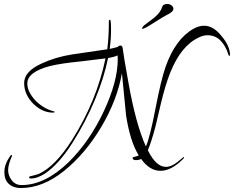

<svg xmlns="http://www.w3.org/2000/svg" viewBox="-20 -813 1182 970"><path d="M41 -26Q21 19 21 46.5Q21 74 39.5 98Q58 122 89 122Q208 122 328 5Q433 -99 504 -250Q575 -401 575 -516Q575 -527 574 -533Q554 -524 526 -520Q506 -420 459.5 -308.5Q413 -197 345.5 -90.5Q278 16 207 64Q167 89 137 89Q127 89 127 83.5Q127 78 138.5 76Q150 74 175 66Q258 29 344 -106Q468 -302 513 -518L390 -503Q287 -493 231 -479Q118 -449 118 -391Q118 -348 162 -302Q203 -263 250 -251Q256 -250 256 -248Q256 -244 248 -244Q193 -244 147 -290Q102 -336 102 -394Q102 -452 190 -492Q261 -525 344.5 -538Q428 -551 522 -564Q530 -626 530 -706Q530 -713 536 -713Q541 -713 541 -662.5Q541 -612 534 -566Q551 -569 575 -576Q580 -583 589 -583Q598 -583 600 -568Q603 -539 629 -395Q666 -186 717 -73Q737 -117 765.5 -264.5Q794 -412 817 -477Q867 -617 958 -668Q985 -683 1012 -683Q1058 -683 1100 -630Q1142 -580 1142 -535Q1142 -531 1139 -531Q1136 -531 1133 -539Q1121 -580 1094.5 -607.5Q1068 -635 1028 -635Q1007 -635 985 -624Q895 -583 840 -446Q815 -383 792.5 -288.5Q770 -194 766 -176Q745 -96 727 -54Q768 30 818 30Q846 30 877 5Q910 -21 907 -21Q909 -21 909 -16.5Q909 -12 903 -8Q845 50 790.5 50Q736 50 693 -10Q682 -4 666 -4Q650 -4 650 -16Q650 -19 662 -21.5Q674 -24 681 -28Q638 -96 617 -229Q599 -405 596 -443Q572 -307 491.5 -171.5Q411 -36 303.5 50.5Q196 137 85 137Q48 137 25 116.5Q2 96 2 56Q2 16 33 -27Q36 -30 38.5 -30Q41 -30 41 -26ZM856 -768Q856 -753 822 -737Q809 -731 759 -699Q709 -667 700 -667L698 -669Q698 -677 712 -688Q758 -722 763 -727Q791 -751 799 -777Q803 -793 826 -793Q836 -793 846 -786Q856 -779 856 -768Z"/></svg>

Font: Ruthie
Style: Regular
Weight: 400
Designer: Robert E. Leuschke
Foundry: Robert E. Leuschke
Version: Version 1.003